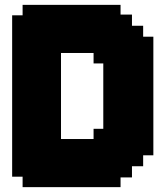

<svg xmlns="http://www.w3.org/2000/svg" viewBox="-20 -770 690 790"><path d="M231 -552V-198H365V-240H405V-509H365V-552ZM523 -40H476V0H73V-43H30V-707H73V-750H476V-710H523V-664H569V-619H611V-131H569V-86H523Z"/></svg>

Font: DNF Bit Bit TTF
Style: Regular
Weight: 400
Designer: Kim So-Yeon
Foundry: NEOPLE Inc.
Version: Version 1.000;September 28, 2022;FontCreator 14.0.0.2872 64-